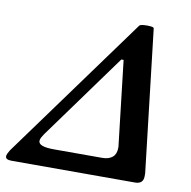

<svg xmlns="http://www.w3.org/2000/svg" viewBox="-108 -750 820 826"><g transform="rotate(10 302.5 -337.0)"><path d="M-5 0Q-31 0 -31 -15Q-31 -20 -27.5 -27.5Q-24 -35 -19 -43L435 -667Q438 -672 453.5 -673.5Q469 -675 484 -673.5Q499 -672 499 -667L571 -47Q571 -43 571 -40Q571 -37 571 -34Q571 0 535 0ZM166 -80H377Q406 -80 422 -93.5Q438 -107 438 -134Q438 -137 438 -140Q438 -143 437 -148L395 -511H385L113 -136Q108 -129 103.5 -120.5Q99 -112 99 -105Q99 -80 166 -80Z"/></g></svg>

Font: Junicode VF
Style: Italic
Weight: 400
Italic angle: -11°
Designer: Peter S. Baker
Version: Version 2.209